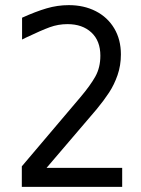

<svg xmlns="http://www.w3.org/2000/svg" viewBox="-20 -728 551 748"><path d="M371 -511Q371 -569 336 -601.5Q301 -634 243 -634Q207 -634 174 -622Q141 -610 80 -581L66 -574V-659Q119 -683 161.5 -695.5Q204 -708 248 -708Q307 -708 353 -684.5Q399 -661 425 -617.5Q451 -574 451 -516Q451 -473 438 -435.5Q425 -398 405 -367.5Q385 -337 357 -303L146 -56L138 -74H456V0H65V-80L293 -349Q332 -395 351.5 -430Q371 -465 371 -511Z"/></svg>

Font: TASA Explorer VF
Style: Regular
Weight: 400
Designer: Weizhong Zhang
Foundry: Local Remote
Version: Version 1.000;Glyphs 3.2 (3192)